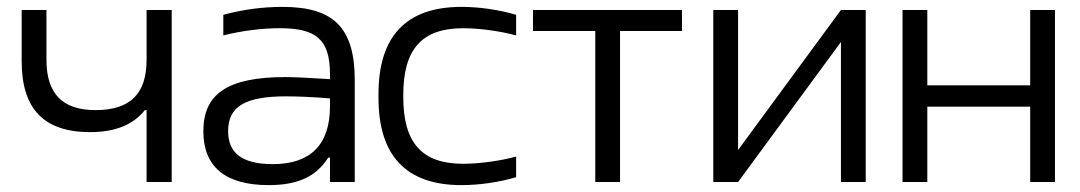

<svg xmlns="http://www.w3.org/2000/svg" viewBox="-20 -529 3139 558"><path d="M479 0V-500H406V-355C406 -257 359 -209 258 -209C162 -209 115 -256 115 -355V-500H43V-351C43 -212 108 -145 242 -145C314 -145 367 -166 401 -209H406V0Z M801 -509C742 -509 685 -501 629 -486V-426C684 -440 742 -447 793 -447C897 -447 939 -416 939 -314V-299C877 -303 833 -305 809 -305C640 -305 571 -255 571 -148C571 -44 635 9 761 9C846 9 899 -16 934 -71H939V0H1011V-296C1011 -449 949 -509 801 -509ZM643 -148C643 -220 693 -249 812 -249C843 -249 893 -247 939 -243V-220C939 -108 882 -52 773 -52C681 -52 643 -86 643 -148Z M1080 -256V-244C1080 -78 1159 9 1321 9C1372 9 1429 1 1480 -14V-74C1433 -61 1371 -53 1326 -53C1206 -53 1152 -114 1152 -247V-253C1152 -386 1206 -447 1326 -447C1371 -447 1433 -439 1480 -426V-486C1429 -501 1372 -509 1321 -509C1159 -509 1080 -422 1080 -256Z M1710 0H1782V-439H1962V-500H1529V-439H1710Z M2053 0H2125L2424 -407V0H2496V-500H2424L2125 -93V-500H2053Z M2603 0H2675V-219H2974V0H3046V-500H2974V-281H2675V-500H2603Z"/></svg>

Font: LT Wave Text Light
Style: Regular
Weight: 300
Designer: Daniel Lyons
Version: Version 2.5 (Glyphs App)